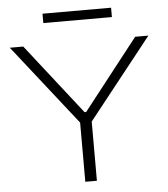

<svg xmlns="http://www.w3.org/2000/svg" viewBox="-57 -889 821 940"><g transform="rotate(-5 353.5 -419.0)"><path d="M324 0V-291L13 -686H79L350 -340H358L629 -686H694L381 -291V0ZM187 -792V-838H524V-792Z"/></g></svg>

Font: Archivo SemiExpanded Thin
Style: Regular
Weight: 250
Width: 6
Designer: Hector Gatti
Foundry: Omnibus-Type
Version: Version 2.001